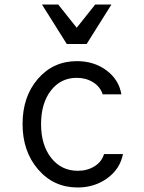

<svg xmlns="http://www.w3.org/2000/svg" viewBox="-20 -821 640 851"><path d="M441 -138H525Q512 -72 455.5 -31Q399 10 324 10Q218 10 149 -70Q80 -150 80 -271Q80 -393 148 -471.5Q216 -550 321 -550Q397 -550 452 -509Q507 -468 518 -403H435Q424 -437 392.5 -456.5Q361 -476 320 -476Q249 -476 205.5 -419.5Q162 -363 162 -271Q162 -178 207 -121Q252 -64 325 -64Q367 -64 399 -84Q431 -104 441 -138ZM276 -626 166 -801H238L320 -698L402 -801H474L364 -626Z"/></svg>

Font: CommitMono
Style: 450Regular
Weight: 450
Designer: Eigil Nikolajsen
Foundry: Eigil Nikolajsen
Version: Version 1.002